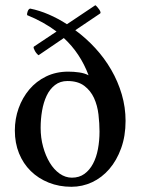

<svg xmlns="http://www.w3.org/2000/svg" viewBox="-20 -710 554 737"><path d="M239 -399Q211 -399 191 -383.5Q171 -368 159 -342.5Q147 -317 141.5 -285Q136 -253 136 -219Q136 -181 145.5 -146.5Q155 -112 171 -85.5Q187 -59 209 -43.5Q231 -28 256 -28Q284 -28 304 -42.5Q324 -57 337 -81.5Q350 -106 356 -138Q362 -170 362 -205Q362 -236 358 -270.5Q354 -305 341 -333.5Q328 -362 303.5 -380.5Q279 -399 239 -399ZM197 -589Q148 -626 84 -652Q83 -658 86.5 -667Q90 -676 96 -677Q131 -670 167 -654.5Q203 -639 237 -617L346 -690Q349 -688 353 -683.5Q357 -679 360.5 -674Q364 -669 365.5 -664.5Q367 -660 364 -658L269 -594Q310 -564 345.5 -525.5Q381 -487 407 -442Q433 -397 447.5 -347.5Q462 -298 462 -246Q462 -188 445 -141Q428 -94 399.5 -61Q371 -28 333.5 -10.5Q296 7 254 7Q207 7 167 -9Q127 -25 98 -53.5Q69 -82 53 -121.5Q37 -161 37 -209Q37 -254 51.5 -294.5Q66 -335 92.5 -366.5Q119 -398 157 -416.5Q195 -435 242 -435Q263 -435 284 -432Q305 -429 320 -421Q288 -506 225 -564L128 -498Q125 -500 121 -504.5Q117 -509 114 -514.5Q111 -520 109.5 -524.5Q108 -529 110 -531Z"/></svg>

Font: Vermiglione Medium
Style: Regular
Weight: 500
Version: Version 1.000